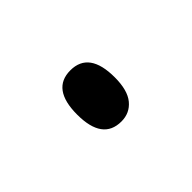

<svg xmlns="http://www.w3.org/2000/svg" viewBox="-35 -182 276 276"><g transform="rotate(-45 103.0 -44.0)"><path d="M141.1 -43.9Q141.1 -17.6 130.6 -4.9Q120.1 7.8 103 7.8Q64.9 7.8 64.9 -44.2Q64.9 -96.2 103 -96.2Q141.1 -96.2 141.1 -43.9Z"/></g></svg>

Font: Open Sans Hebrew Condensed Light
Style: Regular
Weight: 300
Width: 3
Foundry: Ascender Corporation, Yanek Iontef
Version: Version 2.001;PS 002.001;hotconv 1.0.70;makeotf.lib2.5.58329